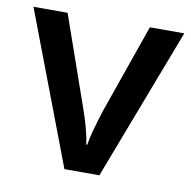

<svg xmlns="http://www.w3.org/2000/svg" viewBox="-66 -606 667 671"><g transform="rotate(10 267.5 -270.0)"><path d="M205.1 0 0 -540H121.1L231 -226.1Q259.3 -147 265.1 -98.1H269Q273.4 -133.3 303.2 -226.1L413.1 -540H535.2L329.1 0Z"/></g></svg>

Font: f0_41264          
Style: Regular
Weight: 600
Foundry: Ascender Corporation
Version: Version 1.10